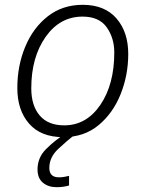

<svg xmlns="http://www.w3.org/2000/svg" viewBox="-20 -561 604 798"><path d="M243 9Q330 9 390 -41Q450 -91 481.5 -170Q513 -249 513 -337Q513 -428 464 -484.5Q415 -541 324 -541Q240 -541 179 -493.5Q118 -446 85 -367Q52 -288 52 -195Q52 -103 101 -47Q150 9 243 9ZM247 -40Q180 -40 145 -81Q110 -122 110 -194Q110 -323 169.5 -407.5Q229 -492 323 -492Q392 -492 423.5 -447.5Q455 -403 455 -343Q455 -210 397 -125Q339 -40 247 -40ZM215 217Q243 217 267 210V170Q258 172 247.5 174Q237 176 225 176Q185 176 185 137Q185 93 221.5 58.5Q258 24 290 0L252 -6Q207 23 171.5 58.5Q136 94 136 143Q136 180 158.5 198.5Q181 217 215 217Z"/></svg>

Font: Noto Sans UI Light
Style: Italic
Weight: 300
Italic angle: -12°
Designer: Monotype Design Team
Foundry: Monotype Imaging Inc.
Version: Version 1.901